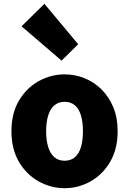

<svg xmlns="http://www.w3.org/2000/svg" viewBox="-20 -973 677 1007"><path d="M319 14Q247 14 183 -21.5Q119 -57 79.5 -124Q40 -191 40 -285Q40 -379 79.5 -445.5Q119 -512 183 -547.5Q247 -583 319 -583Q373 -583 423 -563Q473 -543 512 -504.5Q551 -466 574 -411Q597 -356 597 -285Q597 -191 557.5 -124Q518 -57 454.5 -21.5Q391 14 319 14ZM319 -130Q352 -130 373.5 -149Q395 -168 405 -203Q415 -238 415 -285Q415 -332 405 -366.5Q395 -401 373.5 -420Q352 -439 319 -439Q286 -439 264.5 -420Q243 -401 232.5 -366.5Q222 -332 222 -285Q222 -238 232.5 -203Q243 -168 264.5 -149Q286 -130 319 -130ZM303 -655 93 -835 213 -953 390 -741Z"/></svg>

Font: Noto Sans JP Thin Black
Style: Regular
Weight: 900
Version: Version 2.004-H2;hotconv 1.0.118;makeotfexe 2.5.65603